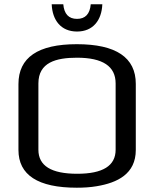

<svg xmlns="http://www.w3.org/2000/svg" viewBox="-20 -865 719 895"><path d="M613 -474C613 -597 521 -659 338 -659C157 -659 66 -597 66 -473V-166C66 -49 157 10 338 10C371 10 402 8 431 3C527 -13 613 -54 613 -166ZM339 -596C459 -596 519 -556 519 -476V-167C519 -92 459 -55 340 -55C219 -55 159 -92 159 -167V-476C159 -574 241 -596 339 -596ZM457 -845H403C399 -800 378 -777 339 -777C300 -777 279 -800 275 -845H221C224 -771 264 -718 339 -718C414 -718 454 -771 457 -845Z"/></svg>

Font: Gamestation Text
Style: Bold
Weight: 400
Designer: Jonas Hecksher
Foundry: Jonas Hecksher, Playtypeª, e-types AS
Version: Version 1.003